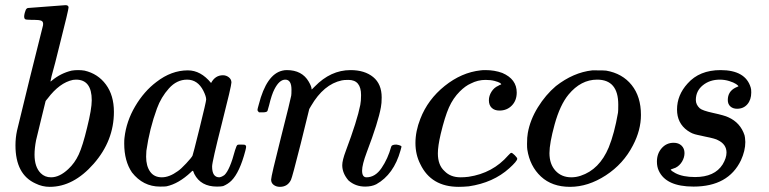

<svg xmlns="http://www.w3.org/2000/svg" viewBox="-20 -714 2985 745"><path d="M89 -683Q90 -683 161.5 -688.5Q233 -694 234 -694Q246 -694 246 -685Q246 -676 212 -542Q204 -508 194.5 -472Q185 -436 180 -418L176 -399Q176 -396 182 -402Q216 -430 258 -440Q270 -442 283 -442Q296 -442 308 -440Q360 -428 391 -386Q422 -344 422 -280Q422 -168 343.5 -78.5Q265 11 173 11Q144 11 118 -2Q40 -37 40 -150Q40 -179 46 -207Q46 -208 96 -412L147 -616Q149 -630 140.5 -633.5Q132 -637 112 -637Q105 -637 101 -637Q80 -637 77 -640Q71 -645 76 -664Q80 -678 83 -680Q86 -683 89 -683ZM336 -325Q336 -405 275 -405Q273 -405 268.5 -404.5Q264 -404 263 -404Q211 -393 165 -332Q163 -330 160 -326L157 -322Q157 -321 139.5 -250.5Q122 -180 120 -170Q114 -139 114 -114Q114 -66 138 -42Q154 -26 178 -26Q211 -26 245 -58Q270 -81 285.5 -114.5Q301 -148 318 -219Q336 -291 336 -325Z M916 -153Q925 -153 928 -152.5Q931 -152 933 -150Q935 -148 935 -144Q935 -141 932 -129Q910 -45 878 -13Q865 0 846 8Q838 10 822 10Q759 10 734 -39Q729 -52 729 -51Q728 -52 725 -50Q723 -48 721 -46Q673 -1 626 9Q620 10 601 10Q535 10 492 -45Q462 -89 462 -157Q462 -173 463 -179Q470 -243 504.5 -301.5Q539 -360 587 -396Q645 -441 709 -441Q759 -441 799 -392Q815 -422 845 -422Q858 -422 868 -414Q878 -406 878 -394Q878 -381 840.5 -233.5Q803 -86 803 -68Q803 -26 831 -26Q840 -27 851 -35Q872 -55 892 -131Q898 -151 902 -152Q904 -153 912 -153ZM547 -106Q547 -70 562.5 -48Q578 -26 608 -26Q637 -26 670 -50Q682 -58 702.5 -80Q723 -102 727 -110Q729 -114 754.5 -217Q780 -320 780 -328Q780 -340 769 -362Q747 -405 706 -405Q666 -405 635.5 -371Q605 -337 589 -293Q560 -214 548 -129Q548 -126 547.5 -118Q547 -110 547 -106Z M1066 11Q1052 11 1042 3.5Q1032 -4 1032 -17Q1032 -30 1070 -180Q1108 -330 1110 -343Q1111 -348 1111 -366Q1111 -405 1087 -405Q1064 -405 1045 -368Q1034 -347 1024 -305Q1018 -285 1018 -284Q1016 -278 999 -278H985Q979 -284 979 -287Q979 -291 984 -308Q1014 -426 1076 -440Q1084 -442 1093 -442Q1152 -442 1178 -397Q1189 -378 1189 -369Q1189 -367 1190 -367L1201 -378Q1263 -442 1340 -442Q1395 -442 1428 -415Q1461 -388 1461 -336Q1461 -313 1458 -298Q1448 -241 1403 -123Q1385 -75 1385 -52Q1385 -26 1402 -26Q1436 -26 1460.5 -62Q1485 -98 1498 -145Q1500 -153 1518 -153Q1537 -150 1538 -145Q1538 -144 1534 -130Q1508 -37 1440 1Q1422 10 1397 10Q1359 10 1332 -14Q1308 -42 1308 -73Q1308 -92 1322 -129Q1366 -246 1378 -307Q1381 -322 1381 -345Q1381 -404 1332 -404Q1314 -404 1306 -402Q1236 -387 1187 -303L1180 -291L1147 -157Q1114 -26 1109 -16Q1096 11 1066 11Z M1964 -121Q1968 -121 1977.5 -111.5Q1987 -102 1987 -98Q1987 -89 1956 -61Q1894 -5 1799 9Q1777 11 1760 11Q1653 11 1611 -77Q1592 -114 1592 -159Q1592 -205 1611 -253Q1640 -328 1705.5 -380.5Q1771 -433 1845 -441Q1851 -442 1864 -442Q1899 -442 1929 -431Q1985 -407 1985 -355Q1985 -324 1966 -304.5Q1947 -285 1918 -285Q1899 -285 1888 -295.5Q1877 -306 1877 -325Q1877 -342 1887 -358Q1897 -374 1913 -381Q1921 -386 1924 -386L1925 -387Q1925 -389 1919.5 -392.5Q1914 -396 1899 -400Q1884 -404 1864 -404Q1834 -404 1807 -390Q1786 -381 1764 -359Q1738 -333 1722 -297Q1706 -261 1690 -194Q1679 -147 1679 -119Q1679 -73 1705 -50Q1728 -26 1767 -26Q1782 -26 1798 -28Q1892 -42 1952 -111Q1961 -121 1964 -121Z M2278 -441H2292Q2324 -441 2332 -440Q2395 -429 2431 -384Q2467 -339 2467 -268Q2467 -209 2436 -150Q2399 -78 2330.5 -33.5Q2262 11 2192 11Q2122 11 2079 -29Q2036 -69 2026 -134Q2025 -140 2025 -156Q2025 -182 2028 -198Q2037 -249 2067 -297.5Q2097 -346 2137 -380Q2205 -433 2278 -441ZM2112 -120Q2112 -77 2135.5 -51.5Q2159 -26 2197 -26Q2215 -26 2233 -32Q2306 -56 2342 -142Q2364 -196 2378 -277Q2379 -283 2379 -308Q2379 -405 2297 -405Q2234 -405 2186 -347Q2153 -307 2132 -231Q2112 -158 2112 -120Z M2594 -160Q2613 -160 2624.5 -149Q2636 -138 2636 -120Q2636 -103 2626.5 -87Q2617 -71 2601 -63Q2588 -58 2587 -58Q2584 -57 2583 -56.5Q2582 -56 2583 -55Q2586 -50 2601 -42Q2630 -27 2677 -27Q2753 -27 2784 -76Q2799 -101 2799 -122Q2799 -154 2766 -170Q2757 -176 2716 -184Q2711 -185 2700.5 -187.5Q2690 -190 2686.5 -190.5Q2683 -191 2676.5 -193Q2670 -195 2666.5 -196.5Q2663 -198 2658.5 -200.5Q2654 -203 2648 -207Q2607 -236 2607 -289Q2607 -345 2648 -390Q2694 -442 2776 -442Q2873 -442 2893 -374Q2895 -369 2895 -355Q2895 -327 2880 -309.5Q2865 -292 2840 -292Q2824 -292 2814 -301Q2804 -310 2804 -326Q2804 -359 2834 -374Q2842 -378 2843 -378Q2845 -378 2845 -379Q2845 -382 2836 -388Q2827 -394 2809.5 -399.5Q2792 -405 2773 -405Q2734 -405 2707 -383Q2680 -361 2680 -326Q2680 -308 2695 -294Q2705 -285 2746 -276Q2792 -266 2806 -259Q2853 -238 2869 -189Q2871 -183 2872 -163Q2872 -129 2855 -92Q2806 10 2671 10Q2564 10 2536 -52Q2529 -67 2529 -87Q2529 -118 2547.5 -139Q2566 -160 2594 -160Z"/></svg>

Font: MathJax_Math
Style: Italic
Weight: 400
Version: Version 1.1